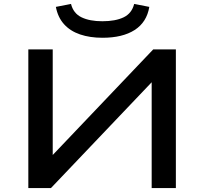

<svg xmlns="http://www.w3.org/2000/svg" viewBox="-20 -956 1038 976"><path d="M124 0V-705H248V-165H245L759 -705H874V0H751V-541H754L239 0ZM501 -764Q437 -764 387 -781Q337 -798 305.5 -833Q274 -868 264 -921L341 -936Q353 -888 394.5 -868Q436 -848 500 -848Q567 -848 608.5 -868Q650 -888 662 -936L739 -921Q726 -843 664.5 -803.5Q603 -764 501 -764Z"/></svg>

Font: Nunito Sans 7pt Expanded SemiBold
Style: Regular
Weight: 600
Width: 7
Designer: Vernon Adams
Foundry: Vernon Adams
Version: Version 3.101;gftools[0.9.27]